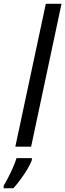

<svg xmlns="http://www.w3.org/2000/svg" viewBox="-83 -780 348 1021"><path d="M-1.5 0 160.6 -759.8H244.1L82.5 0ZM-63.5 221.2V207Q-52.7 189.9 -39.3 163.8Q-25.9 137.7 -13.7 109.9Q-1.5 82 4.9 61H86.4V70.8Q79.1 92.3 61.8 120.8Q44.4 149.4 24.4 176.5Q4.4 203.6 -12.2 221.2Z"/></svg>

Font: Open Sans Condensed Medium
Style: Italic
Weight: 500
Width: 3
Italic angle: -12°
Designer: Monotype Design Team
Foundry: Monotype Imaging Inc.
Version: Version 3.000